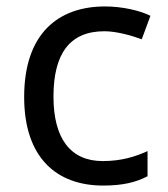

<svg xmlns="http://www.w3.org/2000/svg" viewBox="-20 -566 520 596"><path d="M300 10C361 10 402 0 438 -19V-97C401 -80 357 -66 299 -66C198 -66 146 -137 146 -266C146 -400 197 -469 304 -469C341 -469 388 -456 420 -444L447 -517C415 -533 360 -546 306 -546C162 -546 55 -463 55 -265C55 -75 157 10 300 10Z"/></svg>

Font: Noto Sans Buginese
Style: Regular
Weight: 400
Designer: Monotype Design Team
Foundry: Monotype Imaging Inc.
Version: Version 2.002